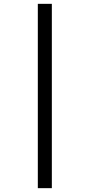

<svg xmlns="http://www.w3.org/2000/svg" viewBox="-20 -889 446 1000"><path d="M177 -869H250V91H177Z"/></svg>

Font: Merriweather 24pt SemiCondensed
Style: Italic
Weight: 400
Width: 4
Italic angle: -7.8°
Designer: Eben Sorkin
Foundry: Eben Sorkin
Version: Version 2.101